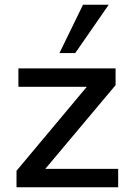

<svg xmlns="http://www.w3.org/2000/svg" viewBox="-20 -794 562 814"><path d="M172 -78H481V0H50V-70L348 -426H58V-504H470V-433ZM299 -569H232L332 -774H441Z"/></svg>

Font: Muli SemiBold
Style: Regular
Weight: 600
Designer: Vernon Adams
Foundry: Vernon Adams
Version: Version 2.000